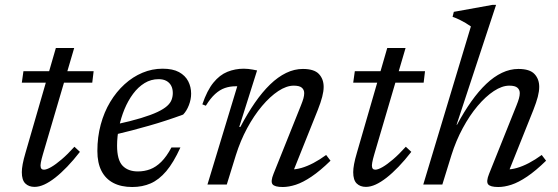

<svg xmlns="http://www.w3.org/2000/svg" viewBox="-20 -740 2236 770"><path d="M67.5 -408.5 74 -454.5H355.5L350 -408.5ZM152 -121Q149 -111 147 -102.8Q145 -94.5 143.8 -88Q142.5 -81.5 142.5 -77Q142.5 -67.5 146 -63.5Q149.5 -59.5 156 -59.5Q167 -59.5 185.2 -70Q203.5 -80.5 227.2 -100.8Q251 -121 278.5 -151.5L300.5 -131Q274.5 -97.5 249.5 -71.5Q224.5 -45.5 201.5 -27.5Q178.5 -9.5 157.8 0Q137 9.5 118.5 9.5Q95.5 9.5 81.5 -4.2Q67.5 -18 67.5 -49.5Q67.5 -63 71 -82Q74.5 -101 82.5 -128L204 -547.5H277.5Z M616 -422.5Q585.5 -422.5 559.8 -406.8Q534 -391 513.8 -363.8Q493.5 -336.5 479.2 -302Q465 -267.5 457.2 -229.8Q449.5 -192 449.5 -156Q449.5 -98.5 471.5 -75.5Q493.5 -52.5 533 -52.5Q559 -52.5 582.2 -61.2Q605.5 -70 626.8 -91Q648 -112 667.5 -148.5H703.5Q676 -88 646.8 -53.5Q617.5 -19 584.2 -4.5Q551 10 510.5 10Q466 10 434.8 -6.2Q403.5 -22.5 387 -54.5Q370.5 -86.5 370.5 -134.5Q370.5 -190.5 384 -240.5Q397.5 -290.5 422 -331.2Q446.5 -372 479.5 -402Q512.5 -432 551.2 -448.2Q590 -464.5 632 -464.5Q673 -464.5 698 -450.8Q723 -437 734.8 -414.2Q746.5 -391.5 746.5 -364.5Q746.5 -341.5 737.5 -318.2Q728.5 -295 714.5 -280.5Q680.5 -268 646.2 -256.8Q612 -245.5 577.5 -235.8Q543 -226 509 -217Q475 -208 442.5 -200.5L444.5 -241Q504.5 -254 545.5 -266.5Q586.5 -279 611.8 -291Q637 -303 650.2 -315Q663.5 -327 668.2 -340Q673 -353 673 -367Q673 -384 666.5 -396.2Q660 -408.5 647.5 -415.5Q635 -422.5 616 -422.5Z M805.5 -316 791.5 -321.5Q810.5 -377.5 835.8 -408.5Q861 -439.5 892 -452Q923 -464.5 958 -464.5Q967 -464.5 975.8 -463.5Q984.5 -462.5 993.2 -461Q1002 -459.5 1011 -457.5L939.5 -231H944Q972.5 -285 1002.2 -328Q1032 -371 1063.2 -401.2Q1094.5 -431.5 1127.5 -447.5Q1160.5 -463.5 1194.5 -463.5Q1240 -463.5 1259 -443.2Q1278 -423 1278 -391.5Q1278 -374 1272.2 -351.8Q1266.5 -329.5 1254.5 -299L1150 -38L1147 -60.5Q1166 -60 1188.8 -66.5Q1211.5 -73 1236.8 -86.2Q1262 -99.5 1288 -118.5L1305.5 -95.5Q1264 -55 1229.5 -31.8Q1195 -8.5 1166.5 0.8Q1138 10 1114 10Q1081.5 10 1073 -1Q1064.5 -12 1077 -43L1187 -317.5Q1193.5 -333.5 1196.8 -345.2Q1200 -357 1200 -366.5Q1200 -380 1190.5 -388.2Q1181 -396.5 1158 -396.5Q1129 -396.5 1096 -374.8Q1063 -353 1030.8 -314.8Q998.5 -276.5 971.2 -226Q944 -175.5 926 -118L889.5 0H812L931.5 -394Q930 -394 928.2 -394Q926.5 -394 925 -394Q902 -394 881.8 -387Q861.5 -380 842.8 -363Q824 -346 805.5 -316Z M1396.5 -408.5 1403 -454.5H1684.5L1679 -408.5ZM1481 -121Q1478 -111 1476 -102.8Q1474 -94.5 1472.8 -88Q1471.5 -81.5 1471.5 -77Q1471.5 -67.5 1475 -63.5Q1478.5 -59.5 1485 -59.5Q1496 -59.5 1514.2 -70Q1532.5 -80.5 1556.2 -100.8Q1580 -121 1607.5 -151.5L1629.5 -131Q1603.5 -97.5 1578.5 -71.5Q1553.5 -45.5 1530.5 -27.5Q1507.5 -9.5 1486.8 0Q1466 9.5 1447.5 9.5Q1424.5 9.5 1410.5 -4.2Q1396.5 -18 1396.5 -49.5Q1396.5 -63 1400 -82Q1403.5 -101 1411.5 -128L1533 -547.5H1606.5Z M1790.5 -118 1754 0H1677.5L1868.5 -634Q1859.5 -640.5 1847.8 -647.5Q1836 -654.5 1822.8 -661Q1809.5 -667.5 1795 -672.5L1800 -692.5L1955 -720.5H1969.5L1811 -239.5L1813 -240Q1841 -292 1870.2 -333.2Q1899.5 -374.5 1930 -403.5Q1960.5 -432.5 1993 -448Q2025.5 -463.5 2059 -463.5Q2104.5 -463.5 2123.5 -443.2Q2142.5 -423 2142.5 -391.5Q2142.5 -374 2136.8 -351.8Q2131 -329.5 2119 -299L2014.5 -38L2011.5 -60.5Q2030.5 -60 2053.2 -66.5Q2076 -73 2101.2 -86.2Q2126.5 -99.5 2152.5 -118.5L2170 -95.5Q2128.5 -55 2094 -31.8Q2059.5 -8.5 2031 0.8Q2002.5 10 1978.5 10Q1946 10 1937.5 -1Q1929 -12 1941.5 -43L2051.5 -317.5Q2058 -333.5 2061.2 -345.2Q2064.5 -357 2064.5 -366.5Q2064.5 -380 2055 -388.2Q2045.5 -396.5 2022.5 -396.5Q1993.5 -396.5 1960.5 -374.8Q1927.5 -353 1895.2 -314.8Q1863 -276.5 1835.8 -226Q1808.5 -175.5 1790.5 -118Z"/></svg>

Font: Newsreader
Style: Italic
Weight: 400
Italic angle: -17°
Designer: Hugues Gentile
Foundry: Production Type
Version: Version 1.003